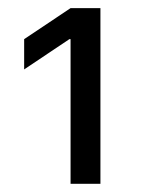

<svg xmlns="http://www.w3.org/2000/svg" viewBox="-20 -820 353 477"><path d="M155.3 -363.3V-722.7H152.3L40 -647.5V-722.7L155.3 -799.8H229.5V-363.3Z"/></svg>

Font: Inter V
Style: 
Weight: 400
Designer: Rasmus Andersson
Foundry: rsms
Version: Version 4.000;git-a3f224843